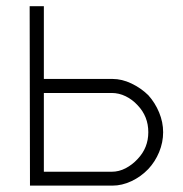

<svg xmlns="http://www.w3.org/2000/svg" viewBox="-20 -582 574 602"><path d="M117.5 -562.5V-334.5H332.5Q362.5 -334.5 392.2 -320.2Q422 -306 445 -283.5Q466.5 -259.5 479 -229.2Q491.5 -199 491.5 -167.5Q491.5 -135.5 479 -105.2Q466.5 -75 445 -52Q422 -28 392.2 -14Q362.5 0 332.5 0H74L73 -562.5ZM117.5 -43.5H330Q353 -43.5 374 -54.5Q395 -65.5 411.5 -83.5Q445 -118.5 445 -167.5Q445 -217 411.5 -252Q395 -270 374 -280.2Q353 -290.5 330 -290.5H117.5Z"/></svg>

Font: Russisch Sans ExtraLight
Style: Regular
Weight: 200
Width: 4
Designer: Michael Sharanda (font) & Cristiano Sobral (main changes)
Foundry: Michael Sharanda
Version: Version 2.00;September 8, 2020;FontCreator 13.0.0.2681 64-bi